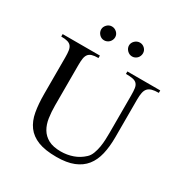

<svg xmlns="http://www.w3.org/2000/svg" viewBox="-155 -764 854 896"><g transform="rotate(30 272.0 -316.5)"><path d="M537.1 -485.8Q514.6 -485.8 500.5 -481.7Q486.3 -477.5 478.5 -468.5Q470.7 -459.5 467.8 -444.6Q464.8 -429.7 464.8 -408.2V-205.1Q464.8 -153.8 455.3 -113.5Q445.8 -73.2 423.6 -45.4Q401.4 -17.6 364.3 -2.7Q327.1 12.2 272 12.2Q210.9 12.2 172.6 -2.9Q134.3 -18.1 112.8 -47.1Q91.3 -76.2 83.7 -118.4Q76.2 -160.6 76.2 -214.8V-411.1Q76.2 -431.6 74.2 -445.8Q72.3 -460 65.7 -469Q59.1 -478 46.1 -481.9Q33.2 -485.8 11.2 -485.8V-499H211.9V-485.8Q190.4 -485.8 177.7 -481.9Q165 -478 158.2 -469Q151.4 -460 149.2 -445.8Q147 -431.6 147 -411.1V-192.9Q147 -158.2 151.6 -126.7Q156.2 -95.2 170.2 -71.5Q184.1 -47.9 209.7 -33.9Q235.4 -20 276.9 -20Q310.5 -20 341.3 -30.8Q372.1 -41.5 397 -64.9Q409.2 -76.2 416 -94.5Q422.9 -112.8 426.3 -133.1Q429.7 -153.3 430.4 -173.3Q431.2 -193.4 431.2 -209V-411.1Q431.2 -434.6 429 -449Q426.8 -463.4 419.2 -471.7Q411.6 -480 397.5 -482.9Q383.3 -485.8 359.9 -485.8V-499H537.1ZM380.9 -608.4Q380.9 -600.6 377.9 -593.5Q375 -586.4 369.9 -581.3Q364.7 -576.2 357.9 -573.2Q351.1 -570.3 343.8 -570.3Q328.6 -570.3 317.1 -581.8Q305.7 -593.3 305.7 -608.4Q305.7 -615.7 308.8 -622.3Q312 -628.9 317.4 -634Q322.8 -639.2 329.6 -642.1Q336.4 -645 343.8 -645Q358.9 -645 369.9 -634.3Q380.9 -623.5 380.9 -608.4ZM231 -608.4Q231 -600.6 227.8 -593.5Q224.6 -586.4 219.5 -581.3Q214.4 -576.2 207.3 -573.2Q200.2 -570.3 192.9 -570.3Q177.7 -570.3 166.7 -581.8Q155.8 -593.3 155.8 -608.4Q155.8 -615.7 158.9 -622.3Q162.1 -628.9 167.2 -634Q172.4 -639.2 179 -642.1Q185.5 -645 192.9 -645Q208 -645 219.5 -634.3Q231 -623.5 231 -608.4Z"/></g></svg>

Font: Scheherazade
Style: Regular
Weight: 400
Designer: SIL International
Foundry: SIL International
Version: Version 2.100 (build 932/914)